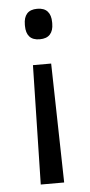

<svg xmlns="http://www.w3.org/2000/svg" viewBox="-50 -529 331 710"><g transform="rotate(-5 116.0 -173.5)"><path d="M149.6 -291.5 159.2 150.8H72.3L82 -291.5ZM115.7 -497.8Q141.3 -497.8 153.9 -483.7Q166.5 -469.7 166.5 -443.4V-438.4Q166.5 -412.6 153.9 -398.6Q141.3 -384.6 115.7 -384.6Q89.9 -384.6 77.5 -398.6Q65.2 -412.6 65.2 -438.4V-443.4Q65.2 -469.7 77.5 -483.7Q89.9 -497.8 115.7 -497.8Z"/></g></svg>

Font: Anek Gujarati Medium
Style: Regular
Weight: 500
Designer: Mrunmayee Ghaisas (Gujarati), Yesha Goshar (Latin)
Foundry: Ek Type
Version: Version 1.003